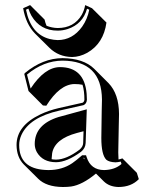

<svg xmlns="http://www.w3.org/2000/svg" viewBox="-20 -667 577 753"><path d="M98.1 -647 154.8 -590.3Q157.7 -577.1 162.6 -565.9Q183.6 -557.6 206.1 -557.1Q270 -557.1 300.3 -608.4Q310.5 -626.5 314 -647L340.8 -634.8L397.5 -578.6Q386.2 -496.6 322.3 -460Q293 -443.8 262.7 -443.4Q209.5 -444.3 173.8 -479.5L117.2 -535.6Q81.5 -572.3 70.8 -634.8ZM310.1 -47.9H306.2L312 -42Q311 -45.4 310.1 -47.9ZM182.6 -42.5Q190.9 -41 200.2 -41Q240.7 -41.5 292 -80.1Q305.7 -91.8 306.2 -106L307.6 -152.3L281.7 -145.5Q194.8 -122.1 184.6 -66.4Q183.1 -56.2 182.6 -45.4Q182.6 -43.5 182.6 -42.5ZM444.8 -41.5Q452.6 -43 460 -45.9L516.6 10.7L524.4 35.6Q494.6 66.4 444.3 66.4Q408.7 65.4 387.2 44.4L356.4 13.7Q302.7 58.1 258.8 64.5Q244.1 66.4 226.6 66.4Q161.6 65.9 129.4 33.7L72.8 -22.5Q45.4 -50.8 44.9 -98.1Q44.9 -173.8 138.2 -218.3Q170.9 -233.9 210.9 -243.2L304.2 -264.2Q310.5 -268.1 311 -275.9Q311 -310.5 303.7 -334.5Q290 -337.4 271.5 -337.4Q213.9 -335.9 161.6 -252.4L148.4 -253.4L91.8 -310.1L75.2 -377L78.1 -380.9Q147.9 -438.5 225.1 -439Q307.6 -438 349.1 -397.5L405.8 -340.8Q446.3 -298.8 446.8 -220.2Q446.8 -215.8 445.8 -174.8Q443.8 -87.9 443.8 -69.3Q443.8 -53.7 444.8 -41.5ZM317.4 -58.1 319.8 -50.8Q335.9 -0.5 388.2 0Q430.7 -1 456.5 -23.9L453.6 -33.2Q442.4 -30.8 433.1 -30.3Q408.2 -31.2 397 -40.5Q377.4 -60.1 377.4 -126Q377.4 -144 378.9 -231.9Q379.9 -272.5 379.9 -276.9Q378.4 -428.2 225.1 -429.2Q150.9 -428.7 85.9 -374.5L100.1 -319.8Q154.8 -403.3 214.8 -403.8Q311 -403.8 319.8 -299.3Q320.8 -287.6 320.8 -275.9Q319.8 -259.8 307.1 -254.4H306.6L213.4 -233.4Q95.7 -207 64 -137.7Q55.2 -118.2 55.2 -98.1Q55.2 -6.3 157.2 -0.5Q164.1 0 169.9 0Q223.6 0 263.2 -26.9Q278.8 -37.6 299.3 -55.7L302.2 -58.1ZM320.3 -238.3 315.9 -106Q314.9 -85.4 297.9 -71.8Q242.7 -31.2 200.2 -30.8Q147.5 -30.8 124.5 -70.3Q116.2 -85.9 116.2 -102.1Q116.2 -178.7 209.5 -208Q216.3 -210 222.2 -211.4ZM91.3 -633.3 82 -628.9Q101.1 -533.2 174.3 -514.2Q189.9 -510.3 206.1 -509.8Q264.2 -509.8 302.2 -562.5Q322.8 -591.8 330.1 -628.9L321.3 -632.8Q304.7 -572.8 245.6 -553.2Q226.1 -546.9 206.1 -546.9Q137.7 -546.9 103.5 -605Q95.7 -619.1 91.3 -633.3Z"/></svg>

Font: Linux Biolinum Shadow O
Style: Regular
Weight: 400
Designer: Philipp H. Poll
Foundry: Philipp H. Poll
Version: Version 1.0.4